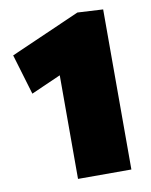

<svg xmlns="http://www.w3.org/2000/svg" viewBox="-80 -756 640 815"><g transform="rotate(-10 240.0 -348.0)"><path d="M62 -390 10 -564Q85 -597 160 -630Q235 -663 310 -696L301 -495Q241 -469 181.5 -442.8Q122 -416.5 62 -390ZM190 0Q190 -52 190 -101Q190 -150 190 -213V-400Q190 -449.5 190 -498.5Q190 -547.5 190 -597L310 -696L420 -690Q420 -628 420 -568.2Q420 -508.5 420 -449V-213Q420 -150 420 -101Q420 -52 420 0Z"/></g></svg>

Font: Commissioner Thin Black
Style: Regular
Weight: 900
Version: Version 1.000